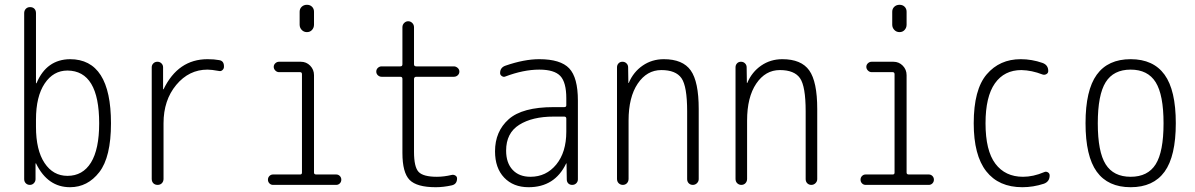

<svg xmlns="http://www.w3.org/2000/svg" viewBox="-20 -780 5040 810"><path d="M131.8 -275.4V-245.1Q131.8 -146.5 168 -92.3Q204.1 -38.1 264.6 -38.1Q329.1 -38.1 363.8 -94.2Q398.4 -150.4 398.4 -259.8Q398.4 -481.4 264.6 -482.4Q205.1 -482.4 168.5 -427.7Q131.8 -373 131.8 -275.4ZM82 -24.4V-724.6Q82 -735.4 88.9 -742.7Q95.7 -750 106.9 -750Q118.2 -750 125 -743.2Q131.8 -736.3 131.8 -724.6V-429.7Q131.8 -428.7 132.8 -428.7Q134.8 -428.7 134.8 -430.7Q176.8 -529.3 275.4 -530.3Q448.2 -530.3 448.2 -259.8Q448.2 -117.2 398.9 -53.7Q349.6 9.8 275.4 9.8Q181.6 9.8 132.8 -88.9Q132.8 -90.8 131.8 -90.8Q129.9 -90.8 129.9 -89.8V-24.4Q129.9 -14.6 123 -7.3Q116.2 0 106 0Q95.7 0 88.9 -6.8Q82 -13.7 82 -24.4Z M620.1 -25.4V-496.1Q620.1 -505.9 627 -512.7Q633.8 -519.5 644 -519.5Q654.3 -519.5 661.1 -512.7Q668 -505.9 668 -496.1V-403.3H668.9H669.9Q731.4 -530.3 855.5 -530.3Q883.8 -530.3 904.3 -526.4Q925.8 -523.4 924.8 -498Q924.8 -490.2 918.5 -484.4Q912.1 -478.5 904.3 -480.5Q872.1 -486.3 855.5 -486.3Q777.3 -486.3 723.6 -421.9Q669.9 -357.4 669.9 -259.8V-25.4Q669.9 -14.6 663.1 -7.3Q656.2 0 645 0Q633.8 0 627 -6.8Q620.1 -13.7 620.1 -25.4Z M1131.8 0Q1123 0 1116.7 -6.3Q1110.4 -12.7 1110.4 -22Q1110.4 -31.2 1116.7 -37.6Q1123 -43.9 1131.8 -43.9H1246.1Q1253.9 -43.9 1253.9 -51.8V-466.8Q1253.9 -475.6 1246.1 -475.6H1157.2Q1148.4 -475.6 1141.6 -482.4Q1134.8 -489.3 1134.8 -498Q1134.8 -506.8 1141.6 -513.2Q1148.4 -519.5 1157.2 -519.5H1249Q1272.5 -519.5 1288.6 -502.9Q1304.7 -486.3 1304.7 -462.9V-51.8Q1304.7 -43.9 1314.5 -43.9H1398.4Q1407.2 -43.9 1413.6 -37.6Q1419.9 -31.2 1419.9 -22Q1419.9 -12.7 1413.6 -6.3Q1407.2 0 1398.4 0ZM1244.1 -730.5Q1244.1 -743.2 1252.9 -751.5Q1261.7 -759.8 1274.9 -759.8Q1288.1 -759.8 1296.4 -751.5Q1304.7 -743.2 1304.7 -730.5V-675.8Q1304.7 -663.1 1296.4 -653.8Q1288.1 -644.5 1274.9 -644.5Q1261.7 -644.5 1252.9 -653.8Q1244.1 -663.1 1244.1 -675.8Z M1589.8 -456.1Q1581.1 -456.1 1574.2 -462.4Q1567.4 -468.8 1567.4 -478Q1567.4 -487.3 1574.2 -493.7Q1581.1 -500 1589.8 -500H1668.9Q1677.7 -500 1677.7 -508.8V-665Q1677.7 -675.8 1685.1 -683.1Q1692.4 -690.4 1702.1 -690.4Q1711.9 -690.4 1719.2 -683.1Q1726.6 -675.8 1726.6 -665V-508.8Q1726.6 -500 1736.3 -500H1894.5Q1903.3 -500 1910.6 -493.7Q1918 -487.3 1918 -478Q1918 -468.8 1911.1 -462.4Q1904.3 -456.1 1894.5 -456.1H1736.3Q1727.5 -456.1 1726.6 -447.3V-139.6Q1726.6 -75.2 1746.1 -54.7Q1765.6 -34.2 1823.2 -34.2Q1852.5 -34.2 1885.7 -42Q1893.6 -43.9 1900.9 -39.6Q1908.2 -35.2 1908.2 -27.3Q1908.2 -2.9 1885.7 2Q1850.6 9.8 1818.4 9.8Q1738.3 9.8 1708 -21Q1677.7 -51.8 1677.7 -134.8V-447.3Q1677.7 -456.1 1668.9 -456.1Z M2315.4 -288.1Q2225.6 -288.1 2170.4 -253.4Q2115.2 -218.8 2115.2 -144.5Q2115.2 -92.8 2142.6 -63.5Q2169.9 -34.2 2217.8 -34.2Q2284.2 -34.2 2326.7 -85.9Q2369.1 -137.7 2369.1 -224.6V-279.3Q2369.1 -288.1 2360.4 -288.1ZM2210 9.8Q2145.5 9.8 2106.9 -30.8Q2068.4 -71.3 2068.4 -141.6Q2068.4 -225.6 2126 -276.9Q2183.6 -328.1 2315.4 -328.1H2360.4Q2369.1 -328.1 2369.1 -335.9V-365.2Q2369.1 -432.6 2343.8 -459.5Q2318.4 -486.3 2254.9 -486.3Q2188.5 -486.3 2111.3 -457Q2104.5 -454.1 2097.2 -459Q2089.8 -463.9 2089.8 -471.7Q2089.8 -495.1 2112.3 -502.9Q2191.4 -530.3 2254.9 -530.3Q2344.7 -530.3 2381.3 -491.7Q2418 -453.1 2418 -355.5V-23.4Q2418 -13.7 2411.1 -6.8Q2404.3 0 2394 0Q2383.8 0 2377.4 -6.3Q2371.1 -12.7 2371.1 -23.4L2370.1 -89.8Q2370.1 -90.8 2369.1 -90.8Q2368.2 -90.8 2368.2 -89.8Q2320.3 9.8 2210 9.8Z M2607.4 0Q2597.7 0 2590.3 -6.8Q2583 -13.7 2583 -25.4V-496.1Q2583 -505.9 2589.4 -512.7Q2595.7 -519.5 2606 -519.5Q2616.2 -519.5 2623 -512.7Q2629.9 -505.9 2629.9 -496.1L2630.9 -430.7Q2630.9 -429.7 2631.8 -429.7Q2632.8 -429.7 2632.8 -430.7Q2652.3 -476.6 2691.4 -503.4Q2730.5 -530.3 2780.3 -530.3Q2860.4 -530.3 2894 -482.9Q2927.7 -435.5 2927.7 -320.3V-24.4Q2927.7 -14.6 2920.4 -7.3Q2913.1 0 2902.8 0Q2892.6 0 2885.7 -6.8Q2878.9 -13.7 2878.9 -24.4V-310.5Q2878.9 -416 2855 -450.2Q2831.1 -484.4 2770 -484.4Q2709 -484.4 2670.4 -427.2Q2631.8 -370.1 2631.8 -271.5V-25.4Q2631.8 -14.6 2625 -7.3Q2618.2 0 2607.4 0Z M3107.4 0Q3097.7 0 3090.3 -6.8Q3083 -13.7 3083 -25.4V-496.1Q3083 -505.9 3089.4 -512.7Q3095.7 -519.5 3106 -519.5Q3116.2 -519.5 3123 -512.7Q3129.9 -505.9 3129.9 -496.1L3130.9 -430.7Q3130.9 -429.7 3131.8 -429.7Q3132.8 -429.7 3132.8 -430.7Q3152.3 -476.6 3191.4 -503.4Q3230.5 -530.3 3280.3 -530.3Q3360.4 -530.3 3394 -482.9Q3427.7 -435.5 3427.7 -320.3V-24.4Q3427.7 -14.6 3420.4 -7.3Q3413.1 0 3402.8 0Q3392.6 0 3385.7 -6.8Q3378.9 -13.7 3378.9 -24.4V-310.5Q3378.9 -416 3355 -450.2Q3331.1 -484.4 3270 -484.4Q3209 -484.4 3170.4 -427.2Q3131.8 -370.1 3131.8 -271.5V-25.4Q3131.8 -14.6 3125 -7.3Q3118.2 0 3107.4 0Z M3631.8 0Q3623 0 3616.7 -6.3Q3610.4 -12.7 3610.4 -22Q3610.4 -31.2 3616.7 -37.6Q3623 -43.9 3631.8 -43.9H3746.1Q3753.9 -43.9 3753.9 -51.8V-466.8Q3753.9 -475.6 3746.1 -475.6H3657.2Q3648.4 -475.6 3641.6 -482.4Q3634.8 -489.3 3634.8 -498Q3634.8 -506.8 3641.6 -513.2Q3648.4 -519.5 3657.2 -519.5H3749Q3772.5 -519.5 3788.6 -502.9Q3804.7 -486.3 3804.7 -462.9V-51.8Q3804.7 -43.9 3814.5 -43.9H3898.4Q3907.2 -43.9 3913.6 -37.6Q3919.9 -31.2 3919.9 -22Q3919.9 -12.7 3913.6 -6.3Q3907.2 0 3898.4 0ZM3744.1 -730.5Q3744.1 -743.2 3752.9 -751.5Q3761.7 -759.8 3774.9 -759.8Q3788.1 -759.8 3796.4 -751.5Q3804.7 -743.2 3804.7 -730.5V-675.8Q3804.7 -663.1 3796.4 -653.8Q3788.1 -644.5 3774.9 -644.5Q3761.7 -644.5 3752.9 -653.8Q3744.1 -663.1 3744.1 -675.8Z M4293 9.8Q4193.4 9.8 4140.6 -57.6Q4087.9 -125 4087.9 -259.8Q4087.9 -402.3 4142.6 -466.3Q4197.3 -530.3 4286.1 -530.3Q4333 -530.3 4377.9 -514.6Q4402.3 -505.9 4402.3 -480.5Q4402.3 -471.7 4394.5 -467.3Q4386.7 -462.9 4377.9 -465.8Q4333 -483.4 4289.1 -484.4Q4216.8 -484.4 4177.2 -428.2Q4137.7 -372.1 4137.7 -259.8Q4137.7 -144.5 4179.2 -89.4Q4220.7 -34.2 4295.9 -34.2Q4338.9 -34.2 4384.8 -53.7Q4392.6 -57.6 4400.4 -53.2Q4408.2 -48.8 4408.2 -40Q4408.2 -13.7 4383.8 -4.9Q4338.9 9.8 4293 9.8Z M4855.5 -433.1Q4822.3 -486.3 4750 -486.3Q4677.7 -486.3 4644.5 -433.1Q4611.3 -379.9 4611.3 -259.8Q4611.3 -139.6 4644.5 -86.9Q4677.7 -34.2 4750 -34.2Q4822.3 -34.2 4855.5 -86.9Q4888.7 -139.6 4888.7 -259.8Q4888.7 -379.9 4855.5 -433.1ZM4893.1 -55.7Q4845.7 9.8 4750 9.8Q4654.3 9.8 4606.9 -55.7Q4559.6 -121.1 4559.6 -260.3Q4559.6 -399.4 4606.9 -464.8Q4654.3 -530.3 4750 -530.3Q4845.7 -530.3 4893.1 -464.8Q4940.4 -399.4 4940.4 -260.3Q4940.4 -121.1 4893.1 -55.7Z"/></svg>

Font: Rounded-X Mgen+ 2m light
Style: Regular
Weight: 200
Designer: [Source Han Sans]
Ryoko NISHIZUKA  (kana & ideographs); Paul D. Hunt (Latin, Greek & Cyrillic); Wenlong ZHANG  (bopomofo
Version: Version 1.059.20150602